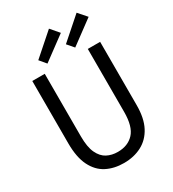

<svg xmlns="http://www.w3.org/2000/svg" viewBox="-239 -1142 1152 1282"><g transform="rotate(-30 337.0 -501.0)"><path d="M333 13Q257 13 199 -17Q141 -47 108 -113.5Q75 -180 75 -287V-768H171V-285Q171 -203 193 -156.5Q215 -110 251.5 -91Q288 -72 334 -72Q412 -72 457.5 -121Q503 -170 503 -283V-768H598V-280Q598 -179 564 -114.5Q530 -50 470 -18.5Q410 13 333 13ZM221 -818 179 -868 346 -1015 401 -951ZM435 -818 392 -868 559 -1015 615 -951Z"/></g></svg>

Font: Yaldevi Medium
Style: Regular
Weight: 500
Designer: Sol Matas, Rajitha Manaperi, Kosala Senevirathne
Foundry: Mooniak
Version: Version 1.100